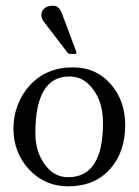

<svg xmlns="http://www.w3.org/2000/svg" viewBox="-20 -635 486 673"><path d="M132.8 -560.1Q125 -571.3 125 -583.6Q125 -595.9 135.6 -605.5Q146.2 -615 166.5 -615Q186.8 -615 197 -587.9L245.8 -458Q248 -453.6 248 -449.8Q248 -446 241 -446H224.9Q220 -446 214.8 -452.9ZM27.1 -185.1Q27.1 -227.5 42.2 -267Q57.4 -306.4 84 -335.4Q142.1 -398.9 235.1 -398.9Q317.6 -398.9 368.7 -339.6Q418.9 -281.2 418.9 -197Q418.9 -102.5 366.2 -43Q312.3 18.1 219 18.1Q137.2 18.1 82 -41Q27.1 -100.1 27.1 -185.1ZM104 -168.9Q104 -95 146 -47.4Q175.3 -13.9 219 -13.9Q341.1 -13.9 341.1 -204.1Q341.1 -291.7 289.6 -340.8Q262 -366.9 222.9 -366.9Q104 -366.9 104 -168.9Z"/></svg>

Font: Fanwood Text
Style: Regular
Weight: 400
Version: Version 1.1001